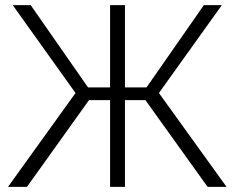

<svg xmlns="http://www.w3.org/2000/svg" viewBox="-20 -731 920 751"><path d="M548.8 -339.4H468.8V0H410.6V-339.4H328.1L85.4 0H11.2L275.4 -367.2L29.8 -710.9H100.1L324.2 -389.2H410.6V-710.9H468.8V-389.2H553.2L777.3 -710.9H847.7L601.6 -367.2L866.2 0H792Z"/></svg>

Font: Franko
Style: Light
Weight: 300
Designer: Google
Version: Version 1.200310; 2013